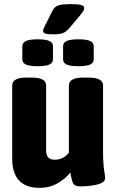

<svg xmlns="http://www.w3.org/2000/svg" viewBox="-20 -900 560 928"><path d="M172 8Q39 8 39 -134V-487Q39 -525 108 -525H134Q203 -525 203 -487V-172Q203 -151 212.5 -139.5Q222 -128 245 -128Q286 -128 313 -162V-487Q313 -525 383 -525H408Q478 -525 478 -487V-173Q478 -127 480.5 -102Q483 -77 485.5 -63.5Q488 -50 488 -39Q488 -22 466 -13.5Q444 -5 416 -2Q388 1 369 1Q342 1 334.5 -12Q327 -25 320 -66Q296 -36 258 -14Q220 8 172 8ZM359 -580Q319 -580 302 -588Q285 -596 285 -613V-677Q285 -694 302 -702Q319 -710 359 -710Q398 -710 415.5 -702Q433 -694 433 -677V-613Q433 -596 415.5 -588Q398 -580 359 -580ZM162 -580Q123 -580 105.5 -588Q88 -596 88 -613V-677Q88 -694 105.5 -702Q123 -710 162 -710Q201 -710 218.5 -702Q236 -694 236 -677V-613Q236 -596 218.5 -588Q201 -580 162 -580ZM236 -734Q209 -734 198.5 -738Q188 -742 188 -751Q188 -758 198 -777L234 -849Q244 -867 260.5 -873.5Q277 -880 326 -880Q356 -880 371.5 -876Q387 -872 387 -861Q387 -853 380.5 -843.5Q374 -834 364 -822L315 -764Q299 -746 284 -740Q269 -734 236 -734Z"/></svg>

Font: Asap Semi Condensed ExtraBold
Style: Regular
Weight: 800
Width: 4
Designer: Pablo Cosgaya
Foundry: Omnibus-Type
Version: Version 3.001; ttfautohint (v1.8.4.7-5d5b)